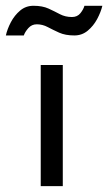

<svg xmlns="http://www.w3.org/2000/svg" viewBox="-90 -631 367 651"><path d="M48.1 0V-410.5H122.9V0ZM34.6 -548.6Q17.6 -548.6 6.2 -535.8Q-5.2 -523 -9.3 -510.8H-70.1Q-65.3 -532.6 -53.1 -555.8Q-40.9 -579 -21.7 -595.2Q-2.5 -611.4 23.4 -611.4Q53.9 -611.4 74.6 -601.9Q95.2 -592.4 113.3 -582.8Q131.4 -573.3 154.1 -573.3Q172.2 -573.3 182.7 -586.3Q193.1 -599.4 196.3 -611.4H257.1Q251.9 -589.9 239.5 -566.6Q227 -543.2 207.5 -527Q188 -510.8 162.1 -510.8Q131.6 -510.8 110.5 -520.3Q89.4 -529.9 71.8 -539.2Q54.3 -548.6 34.6 -548.6Z"/></svg>

Font: League Spartan Extralight
Style: Regular
Weight: 200
Foundry: The League of Moveable Type
Version: Version 2.300; ttfautohint (v1.8.3)